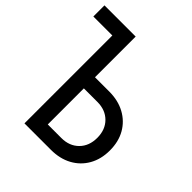

<svg xmlns="http://www.w3.org/2000/svg" viewBox="-203 -865 1001 1001"><g transform="rotate(45 297.5 -365.0)"><path d="M135 0V-648H-5V-730H225V-430H330Q396 -430 445.5 -403Q495 -376 522.5 -328Q550 -280 550 -215Q550 -151 522.5 -102.5Q495 -54 445.5 -27Q396 0 330 0ZM225 -82H325Q384 -82 420.5 -118.5Q457 -155 457 -215Q457 -275 420.5 -311.5Q384 -348 325 -348H225Z"/></g></svg>

Font: JetBrains Mono Zero
Style: Regular-Zero
Weight: 400
Designer: Philipp Nurullin, Konstantin Bulenkov
Foundry: JetBrains
Version: Version 2.211